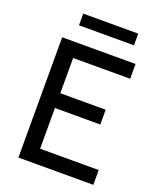

<svg xmlns="http://www.w3.org/2000/svg" viewBox="-156 -955 866 1050"><g transform="rotate(20 277.0 -430.5)"><path d="M80 -700H507V-614H175V-409H439V-323H175V-86H516V0H80ZM144 -861H464V-793H144Z"/></g></svg>

Font: Cabin
Style: Regular
Weight: 400
Designer: Pablo Impallari
Foundry: Pablo Impallari. http://www.impallari.com Igino Marini. http://www.ikern.com
Version: Version 2.001